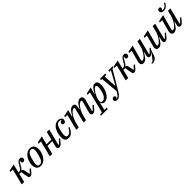

<svg xmlns="http://www.w3.org/2000/svg" viewBox="545 -2838 5141 5141"><g transform="rotate(-45 3116.0 -267.5)"><path d="M355 12Q329 12 313 -1Q297 -14 292 -45L259 -239L252 -243H188L128 0H36L148 -450H60L70 -490L260 -530L200 -290H234Q246 -290 258.5 -294.5Q271 -299 284.5 -311.5Q298 -324 312.5 -345.5Q327 -367 345 -401Q364 -438 381 -463Q398 -488 415 -503Q432 -518 449.5 -524Q467 -530 488 -530Q522 -530 542 -511.5Q562 -493 562 -464Q562 -435 543.5 -414Q525 -393 496 -393Q473 -393 458.5 -407Q444 -421 444 -441Q444 -455 449 -467Q454 -479 461 -484L455 -491Q438 -479 421 -455.5Q404 -432 378 -382Q363 -354 351 -335.5Q339 -317 329.5 -305.5Q320 -294 310.5 -288Q301 -282 290 -279V-274Q320 -269 335 -250.5Q350 -232 358 -185L380 -59L396 -56L485 -149L512 -127L458 -62Q422 -18 400 -3Q378 12 355 12Z M753 -32Q781 -32 803.5 -45Q826 -58 844 -80.5Q862 -103 874.5 -133Q887 -163 896 -198Q909 -247 917 -279.5Q925 -312 929.5 -333.5Q934 -355 935.5 -368.5Q937 -382 937 -393Q937 -434 921 -460Q905 -486 865 -486Q837 -486 814.5 -473Q792 -460 774 -437.5Q756 -415 743.5 -384.5Q731 -354 722 -320Q709 -271 701 -238.5Q693 -206 688.5 -184.5Q684 -163 682.5 -149.5Q681 -136 681 -125Q681 -84 697 -58Q713 -32 753 -32ZM749 12Q671 12 631.5 -37Q592 -86 592 -171Q592 -229 610.5 -292Q629 -355 664 -408Q699 -461 751 -495.5Q803 -530 869 -530Q947 -530 986.5 -481Q1026 -432 1026 -347Q1026 -289 1007.5 -226Q989 -163 954 -110Q919 -57 867 -22.5Q815 12 749 12Z M1457 12Q1423 12 1406.5 -6.5Q1390 -25 1390 -51Q1390 -62 1392.5 -74.5Q1395 -87 1397 -98L1433 -241H1252L1192 0H1100L1212 -450H1124L1134 -490L1325 -530L1265 -290H1445L1503 -518H1595L1479 -57L1497 -49L1607 -164L1633 -145L1565 -61Q1530 -17 1505 -2.5Q1480 12 1457 12Z M1804 12Q1735 12 1703 -28Q1671 -68 1671 -144Q1671 -182 1678 -225.5Q1685 -269 1698.5 -312Q1712 -355 1733.5 -394.5Q1755 -434 1784 -464Q1813 -494 1850 -512Q1887 -530 1933 -530Q1992 -530 2026 -501.5Q2060 -473 2060 -428Q2060 -393 2041 -369.5Q2022 -346 1987 -346Q1961 -346 1948.5 -360.5Q1936 -375 1936 -395Q1936 -407 1940 -418.5Q1944 -430 1953 -440Q1962 -450 1975.5 -456Q1989 -462 2008 -463V-471Q1985 -488 1941 -488Q1918 -488 1897.5 -479.5Q1877 -471 1858.5 -449Q1840 -427 1823.5 -389.5Q1807 -352 1793 -294Q1783 -257 1775 -212.5Q1767 -168 1767 -135Q1767 -94 1783 -71.5Q1799 -49 1834 -49Q1879 -49 1919 -87Q1959 -125 1997 -193L2029 -178Q2005 -129 1980.5 -93.5Q1956 -58 1929.5 -34.5Q1903 -11 1872 0.5Q1841 12 1804 12Z M2730 12Q2696 12 2680.5 -7.5Q2665 -27 2665 -51Q2665 -62 2667 -74.5Q2669 -87 2672 -98L2755 -404Q2757 -413 2758 -420Q2759 -427 2759 -432Q2759 -460 2733 -460Q2707 -460 2674 -434.5Q2641 -409 2609 -365.5Q2577 -322 2549.5 -265.5Q2522 -209 2507 -147L2470 0H2378L2478 -404Q2480 -413 2481 -420Q2482 -427 2482 -432Q2482 -460 2456 -460Q2431 -460 2398.5 -434.5Q2366 -409 2333.5 -365.5Q2301 -322 2273.5 -265.5Q2246 -209 2231 -147L2194 0H2102L2214 -450H2126L2136 -490L2322 -530L2272 -332L2281 -329Q2302 -366 2323.5 -402.5Q2345 -439 2370 -467Q2395 -495 2424.5 -512.5Q2454 -530 2490 -530Q2531 -530 2550 -505.5Q2569 -481 2569 -442Q2569 -421 2562 -393L2547 -333L2556 -330Q2577 -368 2599 -404Q2621 -440 2646 -468Q2671 -496 2700.5 -513Q2730 -530 2766 -530Q2811 -530 2831.5 -505Q2852 -480 2852 -442Q2852 -429 2849.5 -415Q2847 -401 2843 -386L2754 -57L2772 -49L2882 -164L2908 -145L2840 -61Q2805 -18 2779.5 -3Q2754 12 2730 12Z M2848 156H2918L3069 -450H2981L2990 -490L3176 -530L3127 -339L3136 -336Q3155 -377 3175 -412.5Q3195 -448 3218 -474Q3241 -500 3267.5 -515Q3294 -530 3326 -530Q3380 -530 3403.5 -491.5Q3427 -453 3427 -382Q3427 -320 3409 -251Q3391 -182 3357.5 -123.5Q3324 -65 3276 -26.5Q3228 12 3168 12Q3086 12 3069 -59H3060L3011 156H3101L3090 200H2837ZM3143 -44Q3193 -44 3236 -90.5Q3279 -137 3304 -228Q3308 -244 3313 -265.5Q3318 -287 3322 -308.5Q3326 -330 3328.5 -350.5Q3331 -371 3331 -385Q3331 -421 3323 -441Q3315 -461 3292 -461Q3272 -461 3251 -446Q3230 -431 3210 -406.5Q3190 -382 3171 -351Q3152 -320 3136.5 -288Q3121 -256 3109 -225Q3097 -194 3091 -171L3086 -154Q3073 -106 3087 -75Q3101 -44 3143 -44Z M3449 212Q3411 212 3388 194Q3365 176 3365 147Q3365 120 3382.5 99.5Q3400 79 3429 79Q3453 79 3466 92.5Q3479 106 3479 128Q3479 141 3473.5 153.5Q3468 166 3460 173L3467 178Q3500 164 3531.5 129.5Q3563 95 3599 25L3553 -473H3510L3521 -518H3719L3708 -473H3648L3671 -103H3680L3885 -473H3823L3834 -518H3996L3985 -473H3945L3623 70Q3600 110 3577 137Q3554 164 3532 180.5Q3510 197 3489 204.5Q3468 212 3449 212Z M4293 12Q4267 12 4251 -1Q4235 -14 4230 -45L4197 -239L4190 -243H4126L4066 0H3974L4086 -450H3998L4008 -490L4198 -530L4138 -290H4172Q4184 -290 4196.5 -294.5Q4209 -299 4222.5 -311.5Q4236 -324 4250.5 -345.5Q4265 -367 4283 -401Q4302 -438 4319 -463Q4336 -488 4353 -503Q4370 -518 4387.5 -524Q4405 -530 4426 -530Q4460 -530 4480 -511.5Q4500 -493 4500 -464Q4500 -435 4481.5 -414Q4463 -393 4434 -393Q4411 -393 4396.5 -407Q4382 -421 4382 -441Q4382 -455 4387 -467Q4392 -479 4399 -484L4393 -491Q4376 -479 4359 -455.5Q4342 -432 4316 -382Q4301 -354 4289 -335.5Q4277 -317 4267.5 -305.5Q4258 -294 4248.5 -288Q4239 -282 4228 -279V-274Q4258 -269 4273 -250.5Q4288 -232 4296 -185L4318 -59L4334 -56L4423 -149L4450 -127L4396 -62Q4360 -18 4338 -3Q4316 12 4293 12Z M4813 186Q4804 186 4798 185.5Q4792 185 4787 184V157H4798Q4830 157 4847.5 140.5Q4865 124 4886 95L4991 -44L4986 -49Q4957 -17 4933 -2.5Q4909 12 4891 12Q4857 12 4843 -6.5Q4829 -25 4829 -48Q4829 -60 4832 -75.5Q4835 -91 4837 -100L4858 -186L4849 -189Q4828 -151 4806.5 -115Q4785 -79 4760 -50.5Q4735 -22 4705 -5Q4675 12 4639 12Q4595 12 4574.5 -13Q4554 -38 4554 -76Q4554 -99 4563 -132L4649 -450H4561L4570 -490L4764 -530L4650 -114Q4648 -105 4647 -98Q4646 -91 4646 -86Q4646 -58 4673 -58Q4698 -58 4731 -84Q4764 -110 4796 -153Q4828 -196 4856 -252.5Q4884 -309 4899 -371L4936 -518H5028L4912 -57L4930 -49L5040 -164L5066 -145Q5039 -111 5027 -82Q5015 -53 5005 -16Q4989 44 4971 81.5Q4953 119 4934 138Q4912 161 4881.5 173.5Q4851 186 4813 186Z M5215 12Q5171 12 5150.5 -13Q5130 -38 5130 -76Q5130 -99 5139 -132L5225 -450H5137L5146 -490L5340 -530L5226 -114Q5224 -105 5223 -98Q5222 -91 5222 -86Q5222 -58 5249 -58Q5274 -58 5307 -84Q5340 -110 5372 -153Q5404 -196 5432 -252.5Q5460 -309 5475 -371L5512 -518H5604L5488 -57L5506 -49L5616 -164L5642 -145L5574 -61Q5539 -17 5515 -2.5Q5491 12 5467 12Q5433 12 5419 -6.5Q5405 -25 5405 -48Q5405 -60 5408 -75.5Q5411 -91 5413 -100L5434 -186L5425 -189Q5404 -151 5382.5 -115Q5361 -79 5336 -50.5Q5311 -22 5281 -5Q5251 12 5215 12Z M5794 12Q5750 12 5729.5 -13Q5709 -38 5709 -76Q5709 -99 5718 -132L5804 -450H5716L5725 -490L5919 -530L5805 -114Q5803 -105 5802 -98Q5801 -91 5801 -86Q5801 -58 5828 -58Q5853 -58 5886 -84Q5919 -110 5951 -153Q5983 -196 6011 -252.5Q6039 -309 6054 -371L6091 -518H6183L6067 -57L6085 -49L6195 -164L6221 -145L6153 -61Q6118 -17 6094 -2.5Q6070 12 6046 12Q6012 12 5998 -6.5Q5984 -25 5984 -48Q5984 -60 5987 -75.5Q5990 -91 5992 -100L6013 -186L6004 -189Q5983 -151 5961.5 -115Q5940 -79 5915 -50.5Q5890 -22 5860 -5Q5830 12 5794 12ZM6012 -595Q5963 -595 5936 -617.5Q5909 -640 5909 -674Q5909 -703 5927 -723Q5945 -743 5975 -743Q5998 -743 6010 -730Q6022 -717 6022 -697Q6022 -677 6010.5 -663.5Q5999 -650 5987 -646V-640Q5992 -636 6001 -634.5Q6010 -633 6021 -633Q6062 -633 6098.5 -658Q6135 -683 6167 -747L6195 -726Q6175 -689 6153.5 -664Q6132 -639 6109.5 -623.5Q6087 -608 6062.5 -601.5Q6038 -595 6012 -595Z"/></g></svg>

Font: IBM Plex Serif Text
Style: Italic
Weight: 450
Italic angle: -14°
Designer: Mike Abbink, Paul van der Laan, Pieter van Rosmalen
Foundry: Bold Monday
Version: Version 3.001